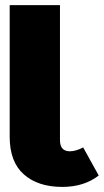

<svg xmlns="http://www.w3.org/2000/svg" viewBox="-20 -716 408 755"><path d="M307.1 -136.2 368.2 -25.9Q310.5 19 225.1 19Q129.4 19 73.7 -30.3Q18.1 -79.6 18.1 -178.2V-695.8H215.8V-165Q215.8 -121.1 254.9 -121.1Q277.8 -121.1 307.1 -136.2Z"/></svg>

Font: Fira Sans Compressed Heavy
Style: Regular
Weight: 900
Width: 1
Designer: Carrois Corporate & Edenspiekermann AG
Foundry: Carrois Corporate GbR & Edenspiekermann AG
Version: Version 4.203;PS 004.203;hotconv 1.0.88;makeotf.lib2.5.64775